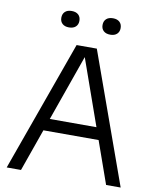

<svg xmlns="http://www.w3.org/2000/svg" viewBox="-98 -997 870 1071"><g transform="rotate(10 337.0 -461.0)"><path d="M14.5 0 280 -740H394.5L660 0H577.5L329.5 -701.5H343.5L95.5 0ZM153.5 -239.5 172.5 -308H501.5L520.5 -239.5ZM454.5 -829.5Q430 -829.5 416.5 -842Q403 -854.5 403 -875.5Q403 -897.5 416.5 -910Q430 -922.5 454.5 -922.5Q478.5 -922.5 492 -910Q505.5 -897.5 505.5 -875.5Q505.5 -854.5 492 -842Q478.5 -829.5 454.5 -829.5ZM220.5 -829.5Q196.5 -829.5 183 -842Q169.5 -854.5 169.5 -875.5Q169.5 -897.5 183 -910Q196.5 -922.5 220.5 -922.5Q245 -922.5 258.5 -910Q272 -897.5 272 -875.5Q272 -854.5 258.5 -842Q245 -829.5 220.5 -829.5Z"/></g></svg>

Font: Encode Sans Condensed Thin
Style: Regular
Weight: 400
Version: Version 3.002